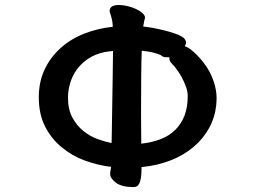

<svg xmlns="http://www.w3.org/2000/svg" viewBox="-20 -701 1040 783"><path d="M738.8 -527.3Q738.8 -524.9 738.3 -523.2Q737.8 -521.5 737.3 -521Q736.8 -520.5 736.6 -519.5Q736.3 -518.6 736.1 -517.8Q735.8 -517.1 735.4 -516.1Q734.9 -514.2 733.9 -512.2Q752 -507.8 781.7 -478Q845.7 -414.6 860.4 -334Q863.3 -316.4 863.3 -301.5Q863.3 -286.6 861.8 -273.9V-272.9Q856.9 -223.1 833 -179.2Q809.1 -135.3 768.8 -101.3Q728.5 -67.4 675 -46.6Q621.6 -25.9 557.1 -19.5V-11.7Q557.1 27.8 548.3 46.9Q543.9 55.7 537.6 59.1Q531.7 62 525.4 62Q476.6 62 453.1 44.4Q429.2 25.9 429.2 8.8Q429.2 0.5 430.7 -5.4Q432.6 -14.2 433.1 -20.5Q379.4 -26.9 326.4 -46.1Q273.4 -65.4 231.4 -100.6Q189 -135.3 163.6 -185.5Q138.2 -235.8 138.2 -304.7Q138.2 -367.2 162.1 -418Q186 -468.3 227.8 -505.6Q269.5 -543 324.5 -564.2Q379.4 -585.4 439.9 -591.8Q439.5 -610.4 435.8 -624.8Q432.1 -639.2 427.2 -653.3Q427.2 -655.3 427.2 -657.7Q427.2 -660.2 428.2 -664.1Q432.1 -676.3 451.7 -679.7Q457.5 -680.7 461.4 -680.7Q490.2 -680.7 519.5 -670.4Q547.9 -660.2 563 -645.5Q571.3 -637.2 571.3 -628.9Q571.3 -626.5 570.6 -624Q569.8 -621.6 568.8 -618.7Q567.4 -612.8 566.4 -606Q565.4 -599.1 564 -592.8Q592.3 -589.8 612.8 -585.4Q688.5 -570.3 719.7 -552.7Q728 -548.3 731.9 -543.5Q738.8 -534.7 738.8 -527.3ZM257.3 -301.8Q257.3 -254.4 275.4 -221.2Q293.5 -188 320.8 -166.3Q348.1 -144.5 378.7 -133.5Q409.2 -122.6 435.1 -117.7Q435.1 -134.3 436 -162.6Q437 -191.4 439.5 -384.8Q440.9 -481.4 440.9 -493.2Q434.6 -492.2 426.8 -491.5Q418.9 -490.7 407.2 -488.8Q368.2 -480.5 340.3 -461.9Q312.5 -443.4 293.9 -418.2Q275.4 -393.1 266.4 -363Q257.3 -333 257.3 -301.8ZM745.6 -309.6Q745.6 -326.2 739.3 -344.7Q723.6 -389.2 696.8 -423.3Q690.4 -432.1 684.6 -437.5Q673.8 -448.2 671.4 -456.5Q670.9 -459.5 670.9 -462.4Q670.9 -465.3 670.9 -467.3H669.9Q662.1 -467.3 653.3 -467.8Q644.5 -468.3 635.7 -476.1Q607.9 -489.3 558.1 -494.1Q555.2 -428.2 555.2 -232.4Q555.2 -202.1 555.7 -172.9Q556.2 -143.6 556.2 -115.2Q597.2 -119.6 631.8 -132.3Q669.4 -146 695.8 -172.4Q718.8 -195.8 731.9 -228Q745.6 -262.7 745.6 -309.6Z"/></svg>

Font: Bakudai
Style: Medium
Weight: 500
Version: Version 1.48